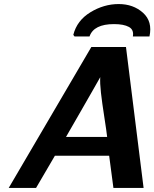

<svg xmlns="http://www.w3.org/2000/svg" viewBox="-20 -928 762 948"><path d="M348 -748Q346 -750 344.5 -752.5Q343 -755 342 -756Q360 -827 426.5 -867.5Q493 -908 566 -908Q638 -908 686 -865Q734 -822 718 -748H636Q642 -781 616.5 -795Q591 -809 543 -809Q443 -809 422 -748ZM23 0 431 -696H602L689 0H540L519 -159H251L158 0ZM306 -252H509Q506 -280 495 -350.5Q484 -421 478.5 -469.5Q473 -518 475 -547Q462 -524 441.5 -488Q421 -452 382.5 -385Q344 -318 306 -252Z"/></svg>

Font: Coval
Style: ExtraBold Italic
Weight: 800
Foundry: Context Ltd
Version: Version 001.000